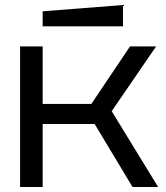

<svg xmlns="http://www.w3.org/2000/svg" viewBox="-20 -745 660 765"><path d="M60 0V-560H150V-331H344L498 -560H602L425 -302L610 0H508L357 -251H150V0ZM150 -640V-700L470 -725V-640Z"/></svg>

Font: Tektur
Style: Regular
Weight: 400
Designer: Adam Jagosz
Foundry: Adam Jagosz
Version: Version 1.005;gftools[0.9.30]